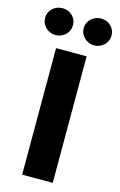

<svg xmlns="http://www.w3.org/2000/svg" viewBox="-188 -1009 664 1066"><g transform="rotate(15 144.0 -475.5)"><path d="M55 0V-727.3H230.8V0ZM-47.2 -873.9Q-47.2 -890.6 -40.8 -904.8Q-34.4 -919 -23.4 -929.3Q-12.4 -939.6 2.3 -945.3Q17 -951 33.4 -951Q50.1 -951 64.5 -945.1Q78.8 -939.3 89.7 -929Q100.5 -918.7 106.7 -904.7Q112.9 -890.6 112.9 -873.9Q112.9 -857.6 106.5 -843.4Q100.1 -829.2 89.3 -818.9Q78.5 -808.6 63.9 -802.6Q49.4 -796.5 33.4 -796.5Q17.4 -796.5 2.7 -802.4Q-12.1 -808.2 -23.1 -818.7Q-34.1 -829.2 -40.7 -843.4Q-47.2 -857.6 -47.2 -873.9ZM174.4 -873.9Q174.4 -890.6 180.9 -904.7Q187.5 -918.7 198.5 -929Q209.5 -939.3 224.1 -945.1Q238.6 -951 255 -951Q271.7 -951 286 -945.1Q300.4 -939.3 311.3 -929Q322.1 -918.7 328.3 -904.7Q334.5 -890.6 334.5 -873.9Q334.5 -857.6 328.1 -843.4Q321.7 -829.2 310.9 -818.9Q300.1 -808.6 285.5 -802.6Q271 -796.5 255 -796.5Q239 -796.5 224.4 -802.6Q209.9 -808.6 198.7 -818.9Q187.5 -829.2 180.9 -843.4Q174.4 -857.6 174.4 -873.9Z"/></g></svg>

Font: Inter P Extra Bold
Style: Regular
Weight: 800
Designer: Rasmus Andersson
Foundry: rsms
Version: Version 3.018;git-588b23468